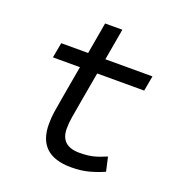

<svg xmlns="http://www.w3.org/2000/svg" viewBox="-125 -779 836 894"><g transform="rotate(20 293.0 -332.0)"><path d="M324.2 9.8Q158.7 9.8 158.7 -144.5Q158.7 -175.8 163.1 -205.3Q167.5 -234.9 176.8 -287.1L204.1 -442.4H70.3L84 -517.6H217.3L244.6 -673.8H330.1L302.7 -517.6H536.1L522.5 -442.4H289.6L262.2 -287.1Q253.4 -236.8 248.8 -209.2Q244.1 -181.6 244.1 -152.8Q244.1 -66.9 338.4 -66.9Q375 -66.9 402.8 -73.2Q430.7 -79.6 469.2 -96.2L484.9 -26.4Q450.7 -11.2 412.1 -0.7Q373.5 9.8 324.2 9.8Z"/></g></svg>

Font: Cascadia Mono PL SemiLight
Style: Italic
Weight: 350
Italic angle: -10°
Monospace: yes
Designer: Aaron Bell
Foundry: Saja Typeworks
Version: Version 2404.023; ttfautohint (v1.8.4)